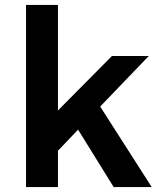

<svg xmlns="http://www.w3.org/2000/svg" viewBox="-20 -762 645 782"><path d="M298 -234 216 -148V0H86V-742H216V-312L436 -534H586L388 -328L598 0H443Z"/></svg>

Font: QuotatisMedium
Style: Regular
Weight: 500
Designer: Julieta Ulanovsky
Foundry: Quotatis-Medium
Version: Version 4.000;PS 004.000;hotconv 1.0.88;makeotf.lib2.5.64775